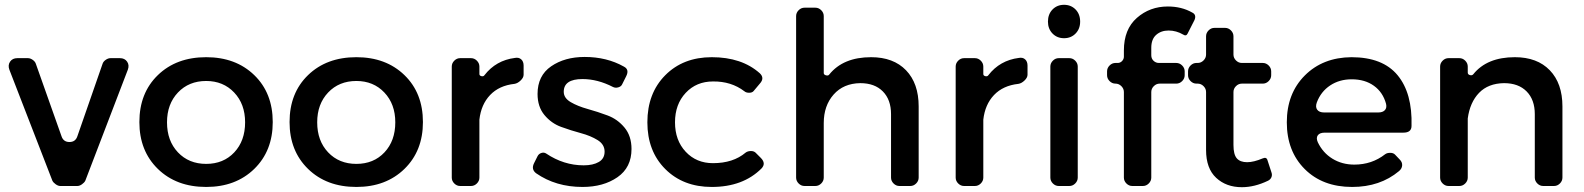

<svg xmlns="http://www.w3.org/2000/svg" viewBox="-20 -774 6591 799"><path d="M335 -22Q331 -14 321 -7Q311 0 302 0H231Q222 0 212 -7Q202 -14 198 -22L19 -484Q12 -503 22 -517.5Q32 -532 52 -532H96Q106 -532 116 -525Q126 -518 129 -509L236 -207Q244 -183 269 -183Q294 -183 302 -207L407 -509Q410 -518 420 -525Q430 -532 440 -532H479Q499 -532 509 -517.5Q519 -503 512 -484Z M838 -536Q961 -536 1038 -461.5Q1115 -387 1115 -266Q1115 -146 1038 -71Q961 4 838 4Q714 4 637 -71Q560 -146 560 -266Q560 -387 637 -461.5Q714 -536 838 -536ZM838 -437Q766 -437 720.5 -389Q675 -341 675 -265Q675 -188 720.5 -140Q766 -92 838 -92Q910 -92 955 -140Q1000 -188 1000 -265Q1000 -341 954.5 -389Q909 -437 838 -437Z M1463 -536Q1586 -536 1663 -461.5Q1740 -387 1740 -266Q1740 -146 1663 -71Q1586 4 1463 4Q1339 4 1262 -71Q1185 -146 1185 -266Q1185 -387 1262 -461.5Q1339 -536 1463 -536ZM1463 -437Q1391 -437 1345.5 -389Q1300 -341 1300 -265Q1300 -188 1345.5 -140Q1391 -92 1463 -92Q1535 -92 1580 -140Q1625 -188 1625 -265Q1625 -341 1579.5 -389Q1534 -437 1463 -437Z M1940 -532Q1954 -532 1964.5 -521.5Q1975 -511 1975 -497V-466Q1975 -459 1983.5 -457Q1992 -455 1996 -461Q2044 -523 2123 -533Q2139 -536 2149 -527Q2159 -518 2159 -501V-463Q2159 -451 2146.5 -439Q2134 -427 2121 -425Q2057 -418 2019.5 -378.5Q1982 -339 1975 -276V-35Q1975 -21 1964.5 -10.5Q1954 0 1940 0H1895Q1881 0 1870.5 -10.5Q1860 -21 1860 -35V-497Q1860 -511 1870.5 -521.5Q1881 -532 1895 -532Z M2413 -537Q2505 -537 2576 -497Q2600 -485 2586 -457L2569 -423Q2565 -414 2553 -410.5Q2541 -407 2531 -412Q2467 -445 2404 -445Q2326 -445 2326 -392Q2326 -366 2355 -349Q2384 -332 2425.5 -320.5Q2467 -309 2508.5 -293.5Q2550 -278 2579 -243Q2608 -208 2608 -154Q2608 -77 2549.5 -36.5Q2491 4 2404 4Q2293 4 2211 -53Q2190 -69 2202 -94L2217 -124Q2222 -134 2233 -137.5Q2244 -141 2253 -135Q2326 -86 2409 -86Q2448 -86 2472 -100Q2496 -114 2496 -143Q2496 -173 2467 -191Q2438 -209 2397 -220Q2356 -231 2315 -246Q2274 -261 2245.5 -295.5Q2217 -330 2217 -383Q2217 -459 2273.5 -498Q2330 -537 2413 -537Z M2942 -536Q3067 -536 3142 -469Q3163 -449 3142 -426L3116 -395Q3110 -388 3097.5 -388Q3085 -388 3078 -394Q3023 -436 2947 -435Q2878 -435 2833.5 -387.5Q2789 -340 2789 -265Q2789 -190 2833.5 -142.5Q2878 -95 2947 -95Q3031 -95 3083 -139Q3091 -145 3103.5 -145.5Q3116 -146 3124 -139L3146 -117Q3169 -94 3149 -73Q3072 4 2942 4Q2823 4 2748.5 -70.5Q2674 -145 2674 -265Q2674 -386 2748.5 -461Q2823 -536 2942 -536Z M3605 -536Q3698 -536 3750.5 -481.5Q3803 -427 3803 -331V-35Q3803 -21 3792.5 -10.5Q3782 0 3768 0H3723Q3709 0 3698.5 -10.5Q3688 -21 3688 -35V-299Q3688 -359 3654 -393.5Q3620 -428 3560 -428Q3490 -427 3449 -380.5Q3408 -334 3408 -262V-35Q3408 -21 3397.5 -10.5Q3387 0 3373 0H3328Q3314 0 3303.5 -10.5Q3293 -21 3293 -35V-707Q3293 -721 3303.5 -731.5Q3314 -742 3328 -742H3373Q3387 -742 3397.5 -731.5Q3408 -721 3408 -707V-470Q3408 -463 3417.5 -460.5Q3427 -458 3431 -464Q3489 -536 3605 -536Z M4037 -532Q4051 -532 4061.5 -521.5Q4072 -511 4072 -497V-466Q4072 -459 4080.5 -457Q4089 -455 4093 -461Q4141 -523 4220 -533Q4236 -536 4246 -527Q4256 -518 4256 -501V-463Q4256 -451 4243.5 -439Q4231 -427 4218 -425Q4154 -418 4116.5 -378.5Q4079 -339 4072 -276V-35Q4072 -21 4061.5 -10.5Q4051 0 4037 0H3992Q3978 0 3967.5 -10.5Q3957 -21 3957 -35V-497Q3957 -511 3967.5 -521.5Q3978 -532 3992 -532Z M4475 -684Q4475 -654 4456 -634.5Q4437 -615 4408 -615Q4379 -615 4360 -634.5Q4341 -654 4341 -684Q4341 -715 4360 -734.5Q4379 -754 4408 -754Q4437 -754 4456 -734.5Q4475 -715 4475 -684ZM4465 -35Q4465 -21 4454.5 -10.5Q4444 0 4430 0H4386Q4372 0 4361.5 -10.5Q4351 -21 4351 -35V-497Q4351 -511 4361.5 -521.5Q4372 -532 4386 -532H4430Q4444 -532 4454.5 -521.5Q4465 -511 4465 -497Z M4843 -647Q4812 -647 4791.5 -629Q4771 -611 4771 -575V-544Q4771 -530 4780.5 -521Q4790 -512 4803 -512H4875Q4889 -512 4899.5 -501.5Q4910 -491 4910 -477V-461Q4910 -447 4899.5 -436.5Q4889 -426 4875 -426H4806Q4792 -426 4781.5 -415.5Q4771 -405 4771 -391V-35Q4771 -21 4760.5 -10.5Q4750 0 4736 0H4692Q4678 0 4667.5 -10.5Q4657 -21 4657 -35V-391Q4657 -405 4646.5 -415.5Q4636 -426 4622 -426Q4608 -426 4597.5 -436.5Q4587 -447 4587 -461V-477Q4587 -491 4597.5 -501.5Q4608 -512 4622 -512H4631Q4642 -512 4649.5 -520Q4657 -528 4657 -538V-564Q4657 -652 4711 -699.5Q4765 -747 4840 -747Q4897 -747 4941 -722Q4960 -713 4951 -691L4922 -634Q4916 -622 4904 -630Q4875 -647 4843 -647Z M5235 -115Q5251 -122 5255 -106L5271 -57Q5275 -46 5271 -36.5Q5267 -27 5257 -22Q5201 5 5148 5Q5083 5 5041 -34Q4999 -73 4999 -150V-391Q4999 -405 4988.5 -415.5Q4978 -426 4964 -426H4959Q4945 -426 4934.5 -436.5Q4924 -447 4924 -461V-477Q4924 -491 4934.5 -501.5Q4945 -512 4959 -512H4964Q4978 -512 4988.5 -522.5Q4999 -533 4999 -547V-623Q4999 -637 5009.5 -647.5Q5020 -658 5034 -658H5078Q5092 -658 5102.5 -647.5Q5113 -637 5113 -623V-547Q5113 -533 5123.5 -522.5Q5134 -512 5148 -512H5235Q5249 -512 5259.5 -501.5Q5270 -491 5270 -477V-461Q5270 -447 5259.5 -436.5Q5249 -426 5235 -426H5148Q5134 -426 5123.5 -415.5Q5113 -405 5113 -391V-171Q5113 -131 5127 -115Q5141 -99 5170 -99Q5197 -99 5235 -115Z M5604 -536Q5734 -536 5796 -461Q5858 -386 5854 -250Q5854 -222 5820 -222H5493Q5472 -222 5464 -211Q5456 -200 5464 -182Q5485 -138 5525 -113.5Q5565 -89 5616 -89Q5689 -89 5744 -132Q5752 -138 5765 -138Q5778 -138 5785 -131L5805 -110Q5816 -99 5815 -85.5Q5814 -72 5802 -62Q5723 4 5607 4Q5484 4 5409.5 -70.5Q5335 -145 5335 -265Q5335 -385 5410 -460Q5485 -535 5604 -536ZM5460 -348Q5453 -329 5461.5 -317.5Q5470 -306 5490 -306H5716Q5734 -306 5743 -315.5Q5752 -325 5748 -342Q5735 -390 5697.5 -417Q5660 -444 5605 -444Q5554 -444 5515.5 -418.5Q5477 -393 5460 -348Z M6239 -428Q6173 -427 6135 -387.5Q6097 -348 6088 -281V-35Q6088 -21 6077.5 -10.5Q6067 0 6053 0H6008Q5994 0 5983.5 -10.5Q5973 -21 5973 -35V-497Q5973 -511 5983.5 -521.5Q5994 -532 6008 -532H6053Q6067 -532 6077.5 -521.5Q6088 -511 6088 -497V-472Q6088 -464 6097 -461.5Q6106 -459 6111 -465Q6168 -536 6284 -536Q6377 -536 6429.5 -481.5Q6482 -427 6482 -331V-35Q6482 -21 6471.5 -10.5Q6461 0 6447 0H6402Q6388 0 6377.5 -10.5Q6367 -21 6367 -35V-299Q6367 -359 6333 -393.5Q6299 -428 6239 -428Z"/></svg>

Font: Trueno
Style: Round
Weight: 400
Designer: Julieta Ulanovsky, Jasper
Foundry: Julieta Ulanovsky, Cannot Into Space Fonts
Version: Version 3.001